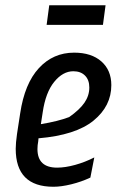

<svg xmlns="http://www.w3.org/2000/svg" viewBox="-20 -701 476 733"><path d="M405 -376Q405 -296 337 -240.5Q269 -185 127 -173L126 -162Q123 -146 123 -132Q123 -61 198 -61Q229 -61 267 -71.5Q305 -82 340 -100L325 -23Q291 -7 252.5 2.5Q214 12 184 12Q40 12 40 -133Q40 -155 45 -190L57 -268Q74 -382 128.5 -441Q183 -500 263 -500Q329 -500 367 -466.5Q405 -433 405 -376ZM143 -272 136 -227Q202 -238 244 -254Q284 -282 302.5 -309Q321 -336 321 -367Q321 -396 304.5 -412.5Q288 -429 260 -429Q220 -429 187 -388.5Q154 -348 143 -272ZM158 -606 168 -681H383L373 -606Z"/></svg>

Font: Ropa Sans
Style: Italic
Weight: 400
Version: Version 1.100